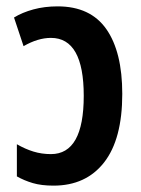

<svg xmlns="http://www.w3.org/2000/svg" viewBox="-20 -573 443 603"><path d="M161 -553Q264 -553 314 -481.5Q364 -410 364 -278Q364 -136 307 -63Q250 10 148 10Q110 10 83 2Q56 -6 33 -19V-120Q59 -105 85 -97Q111 -89 140 -89Q243 -89 243 -272Q243 -454 140 -454Q99 -454 54 -428L24 -518Q50 -534 85 -543.5Q120 -553 161 -553Z"/></svg>

Font: Avrile Sans Condensed SemiBold
Style: Regular
Weight: 600
Width: 3
Designer: Monotype Design Team
Foundry: Monotype Imaging Inc.
Version: Version 2.001;September 10, 2019;FontCreator 11.5.0.2425 64-